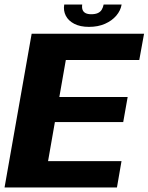

<svg xmlns="http://www.w3.org/2000/svg" viewBox="-38 -823 652 843"><path d="M-18 0H475.5L495.5 -115.5H173L203 -287H503L522.5 -397H222.5L251 -559.5H573.5L594.5 -675H101ZM352.5 -705Q392.5 -705 423 -718.5Q453.5 -732 472.5 -754.2Q491.5 -776.5 496 -803H417Q414.5 -790 408.5 -780.2Q402.5 -770.5 391.2 -765.5Q380 -760.5 362.5 -760.5Q347 -760.5 337.5 -765.5Q328 -770.5 324.5 -780Q321 -789.5 323 -803H244Q239.5 -776.5 250.8 -754.2Q262 -732 288 -718.5Q314 -705 352.5 -705Z"/></svg>

Font: Anybody
Style: Bold Italic
Weight: 700
Italic angle: -10°
Designer: Tyler Finck
Foundry: Etcetera Type Company
Version: Version 1.113;gftools[0.9.25]